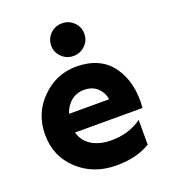

<svg xmlns="http://www.w3.org/2000/svg" viewBox="-140 -858 854 970"><g transform="rotate(-20 287.0 -372.5)"><path d="M306 -757Q342 -757 368 -731.5Q394 -706 394 -669Q394 -633 368 -607.5Q342 -582 306 -582H304Q268 -582 242 -607.5Q216 -633 216 -669Q216 -706 242 -731.5Q268 -757 304 -757ZM33 -256Q33 -371 111.5 -449Q190 -527 297 -527Q427 -527 490 -439Q553 -351 542 -216H179Q192 -168 234 -142Q276 -116 340 -116Q434 -116 503 -166V-33Q430 12 320 12Q198 12 115.5 -64Q33 -140 33 -256ZM295 -403Q255 -403 225.5 -379.5Q196 -356 183 -315H398Q394 -350 367 -376.5Q340 -403 295 -403Z"/></g></svg>

Font: Freely
Style: Bold
Weight: 700
Designer: Kris Sowersby
Foundry: Klim Type Foundry
Version: Version 1.006;hotconv 1.0.113;makeotfexe 2.5.65598;200799169